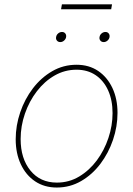

<svg xmlns="http://www.w3.org/2000/svg" viewBox="-20 -841 605 872"><path d="M237.8 10.7Q181.6 10.7 139.6 -17.3Q97.7 -45.4 74.5 -95Q51.3 -144.5 51.3 -208.5Q51.3 -270.5 71.8 -330.8Q92.3 -391.1 129.4 -439.7Q166.5 -488.3 217 -517.6Q267.6 -546.9 327.6 -546.9Q384.3 -546.9 425.8 -518.8Q467.3 -490.7 490.5 -441.4Q513.7 -392.1 513.7 -328.1Q513.7 -266.1 493.2 -205.8Q472.7 -145.5 435.8 -96.7Q398.9 -47.9 348.4 -18.6Q297.9 10.7 237.8 10.7ZM238.3 -11.7Q293.5 -11.7 339.6 -39.3Q385.7 -66.9 419.7 -112.5Q453.6 -158.2 472.4 -214.4Q491.2 -270.5 491.2 -327.1Q491.2 -385.7 471.2 -430.2Q451.2 -474.6 414.6 -499.5Q377.9 -524.4 327.6 -524.4Q273.9 -524.4 228 -498Q182.1 -471.7 147.5 -426.5Q112.8 -381.3 93.3 -325Q73.7 -268.6 73.7 -209.5Q73.7 -121.1 118.2 -66.4Q162.6 -11.7 238.3 -11.7ZM451.2 -649.9Q441.4 -649.9 435.8 -656.7Q430.2 -663.6 432.1 -672.9Q433.6 -682.6 441.4 -689.2Q449.2 -695.8 459 -695.8Q468.3 -695.8 473.6 -689.2Q479 -682.6 477.5 -672.9Q476.1 -663.6 468.3 -656.7Q460.4 -649.9 451.2 -649.9ZM253.9 -649.9Q244.1 -649.9 238.5 -656.7Q232.9 -663.6 234.9 -672.9Q236.3 -682.6 244.1 -689.2Q252 -695.8 261.7 -695.8Q271 -695.8 276.4 -689.2Q281.7 -682.6 280.3 -672.9Q278.8 -663.6 271 -656.7Q263.2 -649.9 253.9 -649.9ZM488.8 -821.3 484.9 -798.8H257.3L261.2 -821.3Z"/></svg>

Font: Inter 18pt Thin
Style: Italic
Weight: 250
Italic angle: -9.3988°
Version: Version 4.001;git-66647c0bb